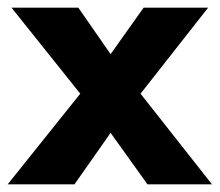

<svg xmlns="http://www.w3.org/2000/svg" viewBox="-20 -480 572 500"><path d="M354 -460 268 -339 184 -460H10L189 -236L0 0H174L268 -134L364 0H532L346 -236L522 -460Z"/></svg>

Font: Glinicke Jost Bold
Style: Bold
Weight: 700
Version: Version 3.710